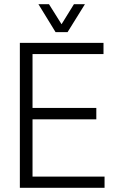

<svg xmlns="http://www.w3.org/2000/svg" viewBox="-20 -889 552 909"><path d="M74 0V-686H470V-633H134V-378H436V-324H134V-53H475V0ZM162 -869H212L286 -751H257L330 -869H382L300 -737H243Z"/></svg>

Font: Archivo Condensed ExtraLight
Style: Regular
Weight: 250
Width: 3
Designer: Hector Gatti
Foundry: Omnibus-Type
Version: Version 2.001